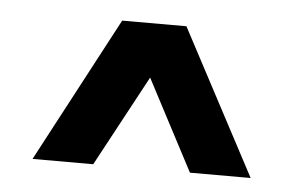

<svg xmlns="http://www.w3.org/2000/svg" viewBox="-32 -770 524 340"><g transform="rotate(5 230.0 -600.0)"><path d="M36.1 -471.2 172.9 -729H287.1L423.8 -471.2H315.9L231 -632.8L144 -471.2Z"/></g></svg>

Font: Lumene Sans Condensed
Style: Bold
Weight: 600
Width: 3
Designer: Deni Anggara
Version: Version 1.003;Glyphs 3.1.2 (3151)